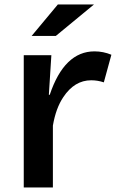

<svg xmlns="http://www.w3.org/2000/svg" viewBox="-20 -811 530 856"><path d="M237.8 -791H398.9L229 -650.9H121.1ZM197.8 -388.2H201.7Q266.6 -582 401.4 -582Q440.4 -582 476.6 -566.9L442.9 -443.8Q415.5 -453.1 386.7 -453.1Q312 -453.1 262.2 -377.9Q229 -328.6 215.8 -251V24.9H85.9V-564.9H209Z"/></svg>

Font: FORM UDPGothic
Style: Bold
Weight: 700
Foundry: Pronama LLC
Version: Version 1.051